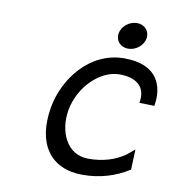

<svg xmlns="http://www.w3.org/2000/svg" viewBox="-86 -853 911 946"><g transform="rotate(10 370.0 -380.5)"><path d="M502 -640C540 -640 577 -669 583 -706C589 -743 562 -772 524 -772C486 -772 449 -743 443 -706C437 -669 464 -640 502 -640ZM403 -72C293 -72 247 -184 265 -290C286 -411 387 -508 483 -508C567 -508 617 -469 604 -392L603 -387L679 -385V-390C694 -479 665 -590 493 -590C317 -590 203 -432 178 -290C146 -105 226 11 389 11C479 11 555 -15 617 -54L620 -56L624 -157L586 -126C539 -92 477 -72 403 -72Z"/></g></svg>

Font: Charger Monospace
Style: Regular
Weight: 400
Designer: Jasper
Foundry: Cannot Into Space Fonts
Version: Version 0.980